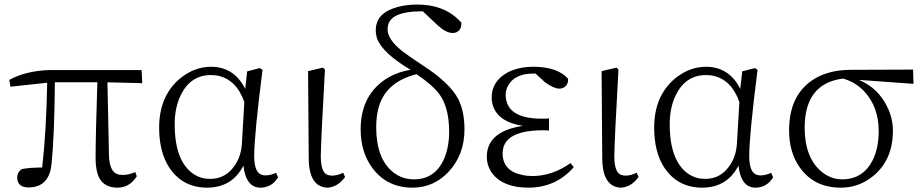

<svg xmlns="http://www.w3.org/2000/svg" viewBox="-20 -823 4115 856"><path d="M459 -456.1 465.8 -130.9Q467.8 -57.6 504.9 -45.9Q515.6 -43 529.3 -43Q552.7 -43 583 -55.7L589.8 -37.1Q558.6 12.7 504.9 13.7Q423.8 13.7 410.2 -68.4Q406.2 -88.9 406.2 -114.3Q406.2 -218.8 414.1 -456.1H224.6Q222.7 -219.7 210 -93.8Q201.2 2 124 11.7Q115.2 12.7 107.4 12.7Q64.5 12.7 57.6 -20.5Q56.6 -25.4 56.6 -30.3Q57.6 -57.6 78.1 -69.3Q113.3 -76.2 168 -76.2Q186.5 -236.3 190.4 -454.1L26.4 -436.5L21.5 -466.8Q93.8 -506.8 199.2 -510.7Q213.9 -510.7 228.5 -510.7H611.3L614.3 -452.1Z M1058.6 -185.5 1069.3 -368.2Q1033.2 -470.7 947.3 -486.3Q933.6 -488.3 919.9 -488.3Q831.1 -488.3 787.1 -401.4Q758.8 -344.7 758.8 -269.5Q758.8 -102.5 844.7 -45.9Q877 -25.4 917 -25.4Q987.3 -25.4 1028.3 -87.9Q1055.7 -128.9 1058.6 -185.5ZM1210.9 -52.7 1219.7 -32.2Q1192.4 12.7 1141.6 13.7Q1077.1 13.7 1065.4 -83Q1065.4 -84 1065.4 -85Q1015.6 12.7 904.3 13.7Q793.9 13.7 734.4 -76.2Q689.5 -145.5 689.5 -253.9Q689.5 -395.5 783.2 -473.6Q846.7 -525.4 921.9 -525.4Q1024.4 -524.4 1073.2 -426.8L1082 -504.9L1138.7 -519.5L1150.4 -511.7Q1113.3 -219.7 1113.3 -127.9Q1113.3 -51.8 1149.4 -43Q1157.2 -41 1165 -41Q1189.5 -42 1210.9 -52.7Z M1441.4 13.7Q1357.4 11.7 1356.4 -117.2L1353.5 -505.9L1419.9 -521.5L1428.7 -512.7Q1410.2 -184.6 1410.2 -123Q1411.1 -52.7 1441.4 -43Q1450.2 -40 1460.9 -40Q1483.4 -40 1509.8 -52.7L1518.6 -34.2Q1487.3 9.8 1441.4 13.7Z M1825.2 -23.4Q1919.9 -23.4 1960 -115.2Q1982.4 -167 1982.4 -236.3Q1982.4 -342.8 1939.5 -402.3Q1906.2 -446.3 1836.9 -492.2Q1697.3 -457 1667 -339.8Q1657.2 -302.7 1657.2 -255.9Q1657.2 -115.2 1733.4 -54.7Q1773.4 -23.4 1825.2 -23.4ZM1865.2 -772.5H1855.5Q1723.6 -771.5 1710 -710Q1708 -701.2 1708 -692.4Q1708 -647.5 1771.5 -596.7Q1802.7 -572.3 1862.3 -533.2Q1985.4 -454.1 2023.4 -380.9Q2050.8 -326.2 2050.8 -246.1Q2050.8 -132.8 1979.5 -56.6Q1913.1 13.7 1819.3 13.7Q1706.1 13.7 1640.6 -73.2Q1587.9 -144.5 1587.9 -246.1Q1587.9 -384.8 1683.6 -459Q1737.3 -500 1810.5 -511.7Q1684.6 -586.9 1661.1 -651.4Q1655.3 -669.9 1655.3 -688.5Q1655.3 -764.6 1750 -791Q1791 -802.7 1840.8 -802.7Q1955.1 -802.7 2024.4 -735.4Q2031.2 -727.5 2037.1 -721.7Q2038.1 -684.6 2007.8 -676.8Q2002 -675.8 1997.1 -675.8Q1968.8 -676.8 1933.6 -708Z M2523.4 -95.7 2538.1 -78.1Q2460 12.7 2336.9 13.7Q2223.6 13.7 2174.8 -49.8Q2150.4 -83 2150.4 -124Q2150.4 -217.8 2260.7 -251Q2284.2 -257.8 2310.5 -261.7Q2196.3 -280.3 2175.8 -358.4Q2171.9 -373 2171.9 -387.7Q2171.9 -460.9 2243.2 -500Q2292 -525.4 2360.4 -525.4Q2466.8 -524.4 2512.7 -471.7Q2514.6 -442.4 2489.3 -430.7Q2480.5 -427.7 2472.7 -427.7Q2448.2 -428.7 2410.2 -456.1L2367.2 -495.1H2358.4Q2277.3 -495.1 2247.1 -444.3Q2234.4 -423.8 2234.4 -399.4Q2236.3 -294.9 2392.6 -293.9Q2418.9 -293.9 2427.7 -294.9V-241.2Q2417 -242.2 2403.3 -242.2Q2230.5 -242.2 2221.7 -150.4Q2220.7 -145.5 2220.7 -140.6Q2220.7 -60.5 2308.6 -43Q2330.1 -38.1 2355.5 -38.1Q2443.4 -39.1 2523.4 -95.7Z M2750 13.7Q2666 11.7 2665 -117.2L2662.1 -505.9L2728.5 -521.5L2737.3 -512.7Q2718.8 -184.6 2718.8 -123Q2719.7 -52.7 2750 -43Q2758.8 -40 2769.5 -40Q2792 -40 2818.4 -52.7L2827.1 -34.2Q2795.9 9.8 2750 13.7Z M3265.6 -185.5 3276.4 -368.2Q3240.2 -470.7 3154.3 -486.3Q3140.6 -488.3 3127 -488.3Q3038.1 -488.3 2994.1 -401.4Q2965.8 -344.7 2965.8 -269.5Q2965.8 -102.5 3051.8 -45.9Q3084 -25.4 3124 -25.4Q3194.3 -25.4 3235.4 -87.9Q3262.7 -128.9 3265.6 -185.5ZM3418 -52.7 3426.8 -32.2Q3399.4 12.7 3348.6 13.7Q3284.2 13.7 3272.5 -83Q3272.5 -84 3272.5 -85Q3222.7 12.7 3111.3 13.7Q3001 13.7 2941.4 -76.2Q2896.5 -145.5 2896.5 -253.9Q2896.5 -395.5 2990.2 -473.6Q3053.7 -525.4 3128.9 -525.4Q3231.4 -524.4 3280.3 -426.8L3289.1 -504.9L3345.7 -519.5L3357.4 -511.7Q3320.3 -219.7 3320.3 -127.9Q3320.3 -51.8 3356.4 -43Q3364.3 -41 3372.1 -41Q3396.5 -42 3418 -52.7Z M3734.4 -23.4Q3825.2 -23.4 3869.1 -105.5Q3897.5 -160.2 3897.5 -239.3Q3897.5 -348.6 3830.1 -418.9Q3791 -458 3738.3 -472.7Q3568.4 -451.2 3567.4 -254.9Q3567.4 -121.1 3641.6 -58.6Q3683.6 -23.4 3734.4 -23.4ZM4052.7 -449.2 3809.6 -466.8Q3897.5 -429.7 3938.5 -340.8Q3960.9 -292 3960.9 -240.2Q3960.9 -111.3 3874 -39.1Q3810.5 13.7 3728.5 13.7Q3609.4 13.7 3545.9 -76.2Q3498 -143.6 3498 -241.2Q3498 -406.2 3616.2 -474.6Q3681.6 -511.7 3774.4 -511.7L4050.8 -512.7Z"/></svg>

Font: GenYoMin JP Light
Style: Regular
Weight: 300
Version: Version 1.001;PS 1;hotconv 16.6.51;makeotf.lib2.5.65220 DEVE